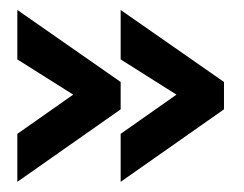

<svg xmlns="http://www.w3.org/2000/svg" viewBox="-20 -474 486 383"><path d="M14.6 -111.3V-207L126 -285.2L14.6 -355.5V-454.1L220.7 -310.5V-255.9ZM220.7 -111.3V-207L332 -285.2L220.7 -355.5V-454.1L426.8 -310.5V-255.9Z"/></svg>

Font: Post No Bills Colombo
Style: Bold
Weight: 800
Designer: Kosala Senevirathne, Siva Puranthara, Lasantha Premarathna, Tharique Azeez
Foundry: Mooniak
Version: Version 1.220 ; ttfautohint (v1.5)